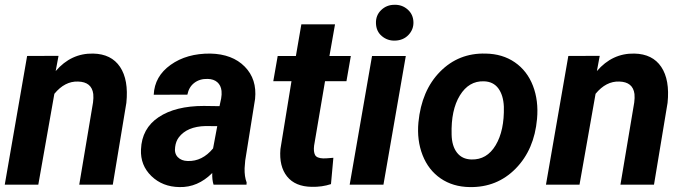

<svg xmlns="http://www.w3.org/2000/svg" viewBox="-21 -758 2811 788"><path d="M219.2 -528.8 207.5 -466.3Q271 -540 361.3 -538.1Q436 -536.6 471.7 -483.4Q507.3 -430.2 497.6 -335.9L441.9 0H304.2L360.8 -337.4Q363.3 -356.4 361.8 -372.1Q355.5 -421.9 299.3 -423.3Q245.1 -425.3 202.1 -373L136.2 0H-1.5L90.3 -528.3Z M855.5 0Q849.1 -20 850.1 -47.9Q790.5 11.7 715.3 9.8Q646 8.8 600.3 -35.4Q554.7 -79.6 557.6 -144.5Q561 -231 630.1 -277.1Q699.2 -323.2 815.4 -323.2L879.9 -322.3L886.7 -354Q889.6 -370.1 888.2 -384.8Q885.7 -407.7 870.8 -420.7Q856 -433.6 831.5 -434.1Q799.3 -435.1 776.9 -418.2Q754.4 -401.4 748 -369.6L609.9 -369.1Q613.3 -444.8 679.4 -491.9Q745.6 -539.1 842.8 -538.1Q932.6 -536.1 983.4 -484.6Q1034.2 -433.1 1025.9 -352.1L985.4 -99.1L982.9 -67.9Q981.9 -33.2 991.2 -9.3L990.7 0ZM749.5 -97.2Q809.1 -95.2 853.5 -148.9L870.6 -240.2L822.8 -240.7Q746.6 -238.8 712.9 -194.3Q700.7 -178.2 697.8 -154.8Q693.8 -128.4 708.7 -113Q723.6 -97.7 749.5 -97.2Z M1354 -658.2 1331.1 -528.3H1418.9L1400.9 -424.8H1313L1268.1 -160.2Q1265.1 -135.3 1272 -122.1Q1278.8 -108.9 1305.2 -107.9Q1313 -107.4 1347.2 -110.4L1337.4 -2.4Q1300.8 9.8 1258.3 8.8Q1190.4 7.8 1157.2 -33.7Q1124 -75.2 1129.9 -146L1175.3 -424.8H1100.6L1118.7 -528.3H1193.4L1215.8 -658.2Z M1552.7 0H1414.1L1505.9 -528.3H1644.5ZM1522 -662.6Q1521 -695.3 1543.5 -716.8Q1565.9 -738.3 1597.7 -738.3Q1628.9 -739.3 1651.9 -719.2Q1674.8 -699.2 1675.8 -667.5Q1676.8 -637.2 1655.5 -614.7Q1634.3 -592.3 1600.1 -591.3Q1569.3 -590.3 1546.1 -609.9Q1522.9 -629.4 1522 -662.6Z M1971.7 -538.1Q2041.5 -537.1 2092 -502.2Q2142.6 -467.3 2166.3 -406Q2189.9 -344.7 2183.1 -270Q2171.9 -144 2095.5 -66.2Q2019 11.7 1906.7 9.8Q1837.9 8.8 1787.6 -25.6Q1737.3 -60.1 1713.4 -121.1Q1689.5 -182.1 1696.3 -255.9Q1709 -386.7 1785.2 -463.9Q1861.3 -541 1971.7 -538.1ZM1832.5 -205.6Q1833.5 -158.7 1854.5 -131.6Q1875.5 -104.5 1913.6 -103.5Q1977.1 -101.6 2013.2 -161.9Q2049.3 -222.2 2046.9 -320.3Q2044.9 -367.2 2024.2 -395.3Q2003.4 -423.3 1964.8 -424.3Q1903.3 -426.3 1866.5 -366.5Q1829.6 -306.6 1832.5 -205.6Z M2440.4 -528.8 2428.7 -466.3Q2492.2 -540 2582.5 -538.1Q2657.2 -536.6 2692.9 -483.4Q2728.5 -430.2 2718.8 -335.9L2663.1 0H2525.4L2582 -337.4Q2584.5 -356.4 2583 -372.1Q2576.7 -421.9 2520.5 -423.3Q2466.3 -425.3 2423.3 -373L2357.4 0H2219.7L2311.5 -528.3Z"/></svg>

Font: TypoPRO Roboto
Style: Bold Italic
Weight: 700
Italic angle: -12°
Designer: Google
Version: Version 2.136; 2016